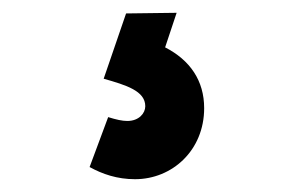

<svg xmlns="http://www.w3.org/2000/svg" viewBox="-20 -38 459 300"><path d="M191 242C249 242 299 197 299 131C299 88 277 56 238 36L256 -18L177 -17L142 85C177 95 207 104 207 128C207 139 197 151 179 151C171 151 162 149 149 145L120 223C140 234 163 242 191 242Z"/></svg>

Font: Manrope ExtraBold
Style: Regular
Weight: 800
Designer: Mikhail Sharanda
Foundry: Mikhail Sharanda
Version: Version 4.505